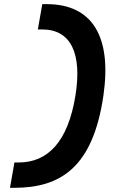

<svg xmlns="http://www.w3.org/2000/svg" viewBox="-20 -811 626 929"><path d="M28.3 97.7H49.3C273.4 97.7 430.2 -1.5 480.5 -349.6C521 -630.4 429.7 -791 205.6 -791H184.6L163.1 -668.5H184.1C323.7 -668.5 377.4 -551.8 345.2 -349.6C309.1 -124 210.4 -24.9 70.8 -24.9H49.8Z"/></svg>

Font: Cascadia Mono NF
Style: Bold Italic
Weight: 700
Italic angle: -10°
Monospace: yes
Designer: Aaron Bell
Foundry: Saja Typeworks
Version: Version 2404.023